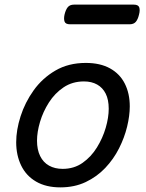

<svg xmlns="http://www.w3.org/2000/svg" viewBox="-20 -791 629 830"><path d="M241 19Q179 19 136 -6Q93 -31 71.5 -75.5Q50 -120 50 -176Q50 -229 69 -288.5Q88 -348 125.5 -400.5Q163 -453 219.5 -486Q276 -519 351 -519Q413 -519 455.5 -495.5Q498 -472 519.5 -429.5Q541 -387 541 -331Q541 -291 529.5 -243.5Q518 -196 494.5 -149.5Q471 -103 435 -65Q399 -27 350.5 -4Q302 19 241 19ZM251 -61Q300 -61 337 -87Q374 -113 399 -153.5Q424 -194 437 -238.5Q450 -283 450 -321Q450 -360 437 -386Q424 -412 400 -425.5Q376 -439 343 -439Q293 -439 255 -413.5Q217 -388 191.5 -348Q166 -308 153 -264Q140 -220 140 -183Q140 -144 153.5 -116.5Q167 -89 192 -75Q217 -61 251 -61ZM283 -686Q263 -686 259 -698Q255 -710 259 -728Q264 -749 273 -760Q282 -771 300 -771H558Q578 -771 582 -759Q586 -747 581 -728Q576 -707 567 -696.5Q558 -686 540 -686Z"/></svg>

Font: Playwrite NL
Style: Regular
Weight: 400
Designer: Veronika Burian, José Scaglione
Foundry: TypeTogether
Version: Version 1.002